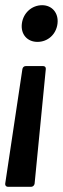

<svg xmlns="http://www.w3.org/2000/svg" viewBox="-20 -518 242 738"><path d="M142 -498C102 -498 69 -468 64 -427C59 -386 85 -357 124 -357C164 -357 196 -386 201 -427C206 -468 180 -498 142 -498ZM66 -252 0 188C-1 195 4 200 10 200H100C106 200 112 195 113 188L156 -252C157 -259 153 -264 146 -264H79C72 -264 67 -259 66 -252Z"/></svg>

Font: Barlow Condensed SemiBold
Style: Italic
Weight: 600
Width: 3
Italic angle: -7°
Designer: Jeremy Tribby
Foundry: Tribby Type
Version: Version 1.422;hotconv 1.0.109;makeotfexe 2.5.65596